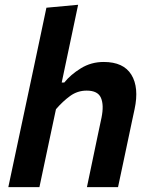

<svg xmlns="http://www.w3.org/2000/svg" viewBox="-20 -764 613 784"><path d="M14 0Q25.5 -54 36.2 -104.5Q47 -155 60 -216.5L119 -493.5Q132 -555 144.5 -614Q157 -673 169.5 -732.5L299 -744.5Q286.5 -685 273.5 -623.5Q260.5 -562 246 -493.5L232 -427H242.5Q268 -459 310 -485Q352 -511 403.5 -511Q484.5 -511 516.5 -458.8Q548.5 -406.5 529.5 -318Q525 -297 519.5 -271.5Q514 -246 508 -217Q495 -155 484.2 -104.5Q473.5 -54 462 0H335Q346.5 -54.5 356.8 -104.2Q367 -154 379 -210.5L394.5 -283.5Q405 -335 392.2 -364.5Q379.5 -394 334 -394Q296.5 -394 266.5 -372.2Q236.5 -350.5 208.5 -318L185.5 -210Q173.5 -153.5 163 -103.8Q152.5 -54 141 0Z"/></svg>

Font: Commissioner SemiBold
Style: Italic
Weight: 600
Italic angle: -12°
Designer: Kostas Bartsokas
Foundry: Kostas Bartsokas
Version: Version 1.000; ttfautohint (v1.8.3)